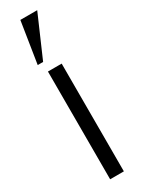

<svg xmlns="http://www.w3.org/2000/svg" viewBox="-267 -1058 804 1083"><g transform="rotate(-30 135.0 -516.0)"><path d="M90.3 0V-701.7H179.7V0ZM101.1 -1031.7H210.9L93.8 -762.2H58.6Z"/></g></svg>

Font: Mako
Style: Regular
Weight: 400
Designer: vernon adams
Foundry: vernon adams
Version: Version 1.000